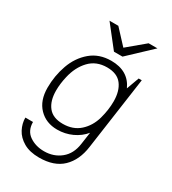

<svg xmlns="http://www.w3.org/2000/svg" viewBox="-215 -832 1013 1131"><g transform="rotate(30 291.5 -267.0)"><path d="M478 -426 509 -511H530L460 -17Q447 78 391 132Q335 186 233 186Q169 186 127 161.5Q85 137 65.5 99.5Q46 62 46 22H98Q98 81 140 110Q182 139 240 139Q305 139 352 101Q399 63 409 -8L421 -91Q390 -53 343 -31.5Q296 -10 243 -10Q167 -10 119 -59.5Q71 -109 71 -196Q71 -277 97.5 -351.5Q124 -426 180 -473.5Q236 -521 318 -521Q435 -521 478 -426ZM135 -304Q123 -253 123 -207Q123 -137 155 -96.5Q187 -56 255 -56Q324 -56 369 -96.5Q414 -137 432 -201Q449 -263 449 -320Q449 -391 417 -433Q385 -475 316 -475Q243 -475 197.5 -427Q152 -379 135 -304ZM340 -623 456 -720H516L362 -575H304L190 -720H250Z"/></g></svg>

Font: Chivo Thin Italic
Style: Regular
Weight: 100
Italic angle: -8.05°
Designer: Hector Gatti
Foundry: Omnibus-Type
Version: Version 1.007